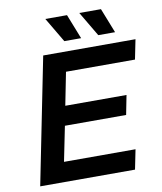

<svg xmlns="http://www.w3.org/2000/svg" viewBox="-96 -970 883 1047"><g transform="rotate(-10 346.0 -447.0)"><path d="M192 -109H588L566 0H41L181 -700H692L670 -591H288L252 -409H591L570 -302H231ZM308 -757 227 -894H347L401 -757ZM496 -757 415 -894H535L589 -757Z"/></g></svg>

Font: Montserrat SemiBold
Style: Italic
Weight: 600
Italic angle: -11.3°
Designer: Julieta Ulanovsky
Foundry: Julieta Ulanovsky
Version: Version 9.000; ttfautohint (v1.8.4.7-5d5b)